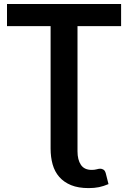

<svg xmlns="http://www.w3.org/2000/svg" viewBox="-20 -743 640 960"><path d="M367.5 13.5Q367.5 56 384.5 81.2Q401.5 106.5 438.5 106.5Q453 106.5 463.5 103.5Q474 100.5 481.5 100.5Q489 100.5 497 105Q505 109.5 509 124L522.5 177.5Q498 188 474.8 192.8Q451.5 197.5 423.5 197.5Q371.5 197.5 335.5 182.8Q299.5 168 276.5 141.8Q253.5 115.5 243.2 79.2Q233 43 233 -0.5V-612.5H15V-723H585.5V-612.5H367.5Z"/></svg>

Font: Lato 2
Style: Bold
Weight: 700
Designer: Lukasz Dziedzic with Adam Twardoch and Botio Nikoltchev
Foundry: tyPoland Lukasz Dziedzic
Version: Version 2.015; 2015-08-06; http://www.latofonts.com/